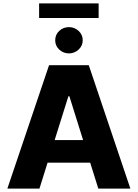

<svg xmlns="http://www.w3.org/2000/svg" viewBox="-20 -1111 811 1131"><path d="M382.8 -543.9 212.4 0H23.4L269 -727.1H502.9L748 0H559.1L388.7 -543.9ZM187 -152.8V-286.1H582V-152.8ZM386.2 -796.4Q353 -796.4 328.6 -819.3Q305.2 -841.3 305.2 -873.5Q305.2 -906.7 328.6 -928.7Q352.5 -951.2 386.2 -951.2Q419.4 -951.2 443.4 -928.7Q467.3 -906.2 467.3 -873.5Q467.3 -841.8 443.4 -819.3Q418.9 -796.4 386.2 -796.4ZM210.4 -1090.8H561V-1004.9H210.4Z"/></svg>

Font: My Font
Style: Regular
Weight: 500
Designer: Rasmus Andersson
Foundry: rsms
Version: Version 0.001